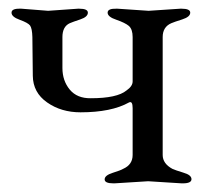

<svg xmlns="http://www.w3.org/2000/svg" viewBox="-20 -423 488 446"><path d="M243.2 2.9Q223.1 2.9 223.1 -6.3Q223.1 -15.6 241.7 -21.5Q260.3 -27.3 266.1 -30.8Q288.1 -40.5 288.1 -63V-171.9Q288.1 -189 279.8 -185.1Q238.8 -162.1 167 -162.1Q122.1 -162.1 89.4 -185.1Q56.6 -208 56.2 -247.1L55.2 -336.9Q54.7 -356.9 49.8 -363.8Q44.9 -370.1 25.9 -377Q6.8 -383.8 6.8 -393.6Q6.8 -403.3 26.9 -402.8H29.8L91.8 -397.9L161.1 -402.8H164.1Q184.1 -402.8 184.1 -393.6Q184.1 -383.8 166.5 -377.9Q148.9 -372.1 142.1 -369.1Q125 -361.3 125 -336.9V-265.1Q125 -235.4 142.1 -214.8Q159.2 -194.3 190.9 -194.8Q252 -194.8 273.9 -212.9Q288.1 -222.7 288.1 -233.9V-336.9Q288.1 -355 279.3 -362.8Q270.5 -370.1 250.5 -377Q230 -383.8 230 -393.6Q230 -403.3 250 -402.8H252.9L325.2 -397.9L398.9 -402.8H401.9Q421.9 -402.8 421.9 -393.6Q421.9 -383.8 403.3 -377.9Q384.8 -372.1 377.9 -369.1Q357.9 -360.4 357.9 -336.9V-63Q357.9 -43 380.4 -30.8Q386.7 -27.8 405.8 -22Q424.8 -16.6 424.8 -6.8Q424.8 2.9 404.8 2.9H401.9L324.2 -2L246.1 2.9Z"/></svg>

Font: EBGaramond
Style: Regular
Weight: 400
Version: Version 000.012g